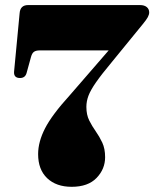

<svg xmlns="http://www.w3.org/2000/svg" viewBox="-20 -720 609 758"><path d="M395 -99.5Q395 -52.5 361.2 -17.5Q327.5 17.5 263 17.5Q202 17.5 166.2 -16.5Q130.5 -50.5 130.5 -111.5Q130.5 -160 157.8 -213.2Q185 -266.5 256 -344.5L409 -521H137Q122 -521 114.2 -515.5Q106.5 -510 102.5 -495.5L85 -432Q79.5 -412 59 -412Q34 -412 35.5 -436.5L57.5 -668Q60 -700 91 -700H532.5Q550 -700 559.5 -692Q569 -684 569 -671Q569 -662.5 563.5 -652.2Q558 -642 544 -625L421.5 -475Q381 -426.5 359.2 -395.2Q337.5 -364 329.2 -342Q321 -320 321 -298Q321 -267 332.2 -244.5Q343.5 -222 358 -201.5Q372.5 -181 383.8 -157Q395 -133 395 -99.5Z"/></svg>

Font: Fraunces 72pt Black
Style: Regular
Weight: 900
Version: Version 1.000;[0bf87f6ff]